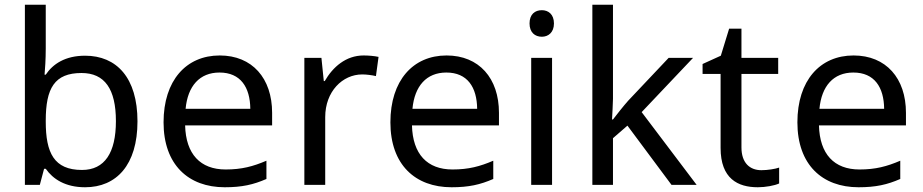

<svg xmlns="http://www.w3.org/2000/svg" viewBox="-20 -780 3893 810"><path d="M173 -575V-760H85V0H148L166 -68H173C203 -25 255 10 339 10C471 10 560 -84 560 -268C560 -452 472 -545 339 -545C255 -545 203 -510 173 -465H168C170 -487 173 -530 173 -575ZM324 -472C422 -472 469 -404 469 -269C469 -136 422 -63 326 -63C208 -63 173 -135 173 -267V-271C173 -408 210 -472 324 -472Z M907 -546C765 -546 670 -440 670 -264C670 -85 775 10 928 10C1001 10 1049 -1 1104 -25V-102C1048 -78 1000 -65 932 -65C825 -65 764 -130 761 -251H1128V-304C1128 -450 1044 -546 907 -546ZM906 -474C995 -474 1035 -412 1036 -321H763C772 -417 822 -474 906 -474Z M1514 -546C1439 -546 1384 -497 1350 -438H1346L1336 -536H1264V0H1352V-286C1352 -394 1425 -466 1508 -466C1526 -466 1549 -463 1566 -459L1577 -540C1559 -544 1534 -546 1514 -546Z M1864 -546C1722 -546 1627 -440 1627 -264C1627 -85 1732 10 1885 10C1958 10 2006 -1 2061 -25V-102C2005 -78 1957 -65 1889 -65C1782 -65 1721 -130 1718 -251H2085V-304C2085 -450 2001 -546 1864 -546ZM1863 -474C1952 -474 1992 -412 1993 -321H1720C1729 -417 1779 -474 1863 -474Z M2266 -737C2237 -737 2214 -720 2214 -681C2214 -643 2237 -625 2266 -625C2293 -625 2317 -643 2317 -681C2317 -720 2293 -737 2266 -737ZM2309 -536H2221V0H2309Z M2566 -363V-760H2479V0H2566V-197L2627 -250L2813 0H2919L2687 -307L2904 -536H2801L2630 -355C2612 -335 2578 -292 2566 -276H2562C2563 -301 2566 -342 2566 -363Z M3192 -62C3143 -62 3108 -93 3108 -158V-468H3263V-536H3108V-659H3056L3021 -545L2944 -510V-468H3020V-156C3020 -26 3093 10 3177 10C3209 10 3248 3 3267 -6V-73C3250 -67 3218 -62 3192 -62Z M3581 -546C3439 -546 3344 -440 3344 -264C3344 -85 3449 10 3602 10C3675 10 3723 -1 3778 -25V-102C3722 -78 3674 -65 3606 -65C3499 -65 3438 -130 3435 -251H3802V-304C3802 -450 3718 -546 3581 -546ZM3580 -474C3669 -474 3709 -412 3710 -321H3437C3446 -417 3496 -474 3580 -474Z"/></svg>

Font: Noto Sans Newa
Style: Regular
Weight: 400
Designer: Monotype Design Team
Foundry: Monotype Imaging Inc.
Version: Version 2.007